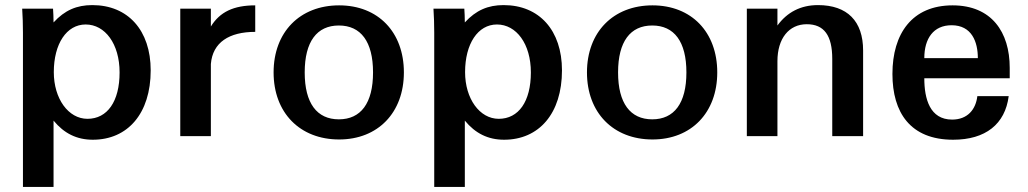

<svg xmlns="http://www.w3.org/2000/svg" viewBox="-20 -534 4030 753"><path d="M191 -251C191 -362 241 -438 316 -438C392 -438 449 -362 449 -250C449 -136 401 -68 323 -68C248 -68 191 -147 191 -251ZM190 -61C231 -11 281 14 344 14C481 14 571 -89 571 -258C571 -415 482 -514 342 -514C281 -514 234 -494 190 -446C190 -465 189 -486 188 -500H67C69 -466 70 -441 70 -406V199H190Z M807 -283C814 -368 879 -409 981 -409V-513C896 -513 842 -487 807 -430V-500H687V0H807Z M1053 -250C1053 -92 1156 13 1310 13C1462 13 1564 -92 1564 -250C1564 -408 1463 -513 1310 -513C1156 -513 1053 -408 1053 -250ZM1175 -250C1175 -371 1223 -434 1309 -434C1395 -434 1443 -371 1443 -250C1443 -129 1395 -66 1309 -66C1223 -66 1175 -129 1175 -250Z M1804 -251C1804 -362 1854 -438 1929 -438C2005 -438 2062 -362 2062 -250C2062 -136 2014 -68 1936 -68C1861 -68 1804 -147 1804 -251ZM1803 -61C1844 -11 1894 14 1957 14C2094 14 2184 -89 2184 -258C2184 -415 2095 -514 1955 -514C1894 -514 1847 -494 1803 -446C1803 -465 1802 -486 1801 -500H1680C1682 -466 1683 -441 1683 -406V199H1803Z M2282 -250C2282 -92 2385 13 2539 13C2691 13 2793 -92 2793 -250C2793 -408 2692 -513 2539 -513C2385 -513 2282 -408 2282 -250ZM2404 -250C2404 -371 2452 -434 2538 -434C2624 -434 2672 -371 2672 -250C2672 -129 2624 -66 2538 -66C2452 -66 2404 -129 2404 -250Z M3029 -294C3029 -383 3074 -439 3144 -439C3212 -439 3244 -395 3244 -303V0H3365V-336C3365 -451 3303 -514 3188 -514C3120 -514 3067 -486 3029 -434V-500H2909V0H3029Z M3480 -244C3480 -93 3550 14 3718 14C3845 14 3922 -47 3936 -157H3813C3807 -105 3775 -65 3714 -65C3627 -65 3605 -146 3605 -227H3940V-268C3940 -408 3869 -513 3716 -513C3557 -513 3480 -402 3480 -244ZM3605 -306C3605 -383 3641 -435 3712 -435C3791 -435 3815 -370 3815 -306Z"/></svg>

Font: Perun SemiBold
Style: Regular
Weight: 600
Foundry: Copyright (c) Stefan Peev, Context Ltd, 2016
Version: Version 1.089